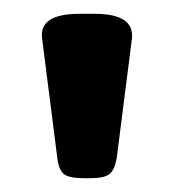

<svg xmlns="http://www.w3.org/2000/svg" viewBox="-20 -722 251 278"><path d="M101 -464Q80 -464 72.5 -470Q65 -476 63 -493L41 -666Q36 -702 95 -702H117Q175 -702 171 -666L149 -493Q146 -476 138.5 -470Q131 -464 111 -464Z"/></svg>

Font: Asap Semi Expanded
Style: Bold
Weight: 700
Width: 6
Designer: Pablo Cosgaya
Foundry: Omnibus-Type
Version: Version 3.001; ttfautohint (v1.8.4.7-5d5b)